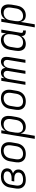

<svg xmlns="http://www.w3.org/2000/svg" viewBox="1696 -2274 783 4216"><g transform="rotate(-90 2088.0 -166.5)"><path d="M248 8Q275 8 303.5 4.5Q332 1 359.5 -8.5Q387 -18 412.5 -35Q438 -52 453 -78Q468 -104 472 -131Q477 -163 469 -193Q461 -223 438.5 -243Q416 -263 388 -273Q407 -279 425.5 -287.5Q444 -296 460 -309.5Q476 -323 485 -341.5Q494 -360 497 -379Q503 -415 491.5 -448.5Q480 -482 452 -502.5Q424 -523 389.5 -530.5Q355 -538 318 -538Q285 -538 251.5 -532Q218 -526 187 -508Q156 -490 132 -462.5Q108 -435 95 -403Q82 -371 77 -337L59 -227Q52 -190 53.5 -153Q55 -116 70 -84Q85 -52 112.5 -30Q140 -8 175 0Q210 8 248 8ZM249 -52Q217 -52 187.5 -62Q158 -72 141 -97Q124 -122 121 -154Q118 -186 124 -218L142 -328Q147 -358 160.5 -387.5Q174 -417 199.5 -439.5Q225 -462 256 -470.5Q287 -479 318 -479Q340 -479 361.5 -474.5Q383 -470 401 -459.5Q419 -449 427 -429Q435 -409 432 -387Q429 -369 417.5 -353Q406 -337 389 -327.5Q372 -318 354 -313Q336 -308 318 -306Q300 -304 282 -304H221L211 -245H272Q298 -245 323 -240.5Q348 -236 369 -224Q390 -212 400.5 -189.5Q411 -167 407 -141Q404 -122 392.5 -105Q381 -88 363 -77.5Q345 -67 326 -61.5Q307 -56 288 -54Q269 -52 249 -52Z M815 8Q848 8 881 1Q914 -6 944.5 -24Q975 -42 997.5 -69.5Q1020 -97 1032.5 -128.5Q1045 -160 1050 -193L1069 -303Q1075 -339 1073.5 -375.5Q1072 -412 1058.5 -443.5Q1045 -475 1019 -497.5Q993 -520 958.5 -529Q924 -538 888 -538Q856 -538 822.5 -531Q789 -524 759 -506Q729 -488 706 -461Q683 -434 670.5 -402Q658 -370 653 -337L635 -227Q629 -191 630 -155Q631 -119 644.5 -87Q658 -55 684 -32.5Q710 -10 744.5 -1Q779 8 815 8ZM817 -52Q786 -52 758 -63.5Q730 -75 714.5 -100Q699 -125 697 -156Q695 -187 700 -218L718 -328Q723 -357 735.5 -386Q748 -415 772.5 -437.5Q797 -460 827 -469.5Q857 -479 887 -479Q917 -479 945.5 -467.5Q974 -456 989 -430.5Q1004 -405 1006 -374.5Q1008 -344 1003 -313L985 -203Q980 -173 967.5 -144Q955 -115 930.5 -92.5Q906 -70 876 -61Q846 -52 817 -52Z M1147 205H1214L1266 -108Q1272 -75 1290.5 -46.5Q1309 -18 1341 -5Q1373 8 1409 8Q1440 8 1471.5 0Q1503 -8 1531 -27.5Q1559 -47 1579 -74Q1599 -101 1610 -131.5Q1621 -162 1626 -193L1645 -303Q1650 -337 1650.5 -370.5Q1651 -404 1642.5 -435.5Q1634 -467 1613.5 -491.5Q1593 -516 1562 -527Q1531 -538 1497 -538Q1464 -538 1429.5 -528Q1395 -518 1367 -494Q1339 -470 1320 -439L1335 -530H1269ZM1394 -52Q1362 -52 1335 -65Q1308 -78 1295 -105Q1282 -132 1281 -163Q1280 -194 1285 -225L1303 -335Q1308 -363 1320 -390.5Q1332 -418 1355 -439.5Q1378 -461 1406.5 -470Q1435 -479 1463 -479Q1494 -479 1522 -467Q1550 -455 1565 -430Q1580 -405 1582 -374.5Q1584 -344 1579 -313L1561 -203Q1556 -173 1543.5 -144.5Q1531 -116 1507 -93.5Q1483 -71 1453.5 -61.5Q1424 -52 1394 -52Z M1967 8Q2000 8 2033 1Q2066 -6 2096.5 -24Q2127 -42 2149.5 -69.5Q2172 -97 2184.5 -128.5Q2197 -160 2202 -193L2221 -303Q2227 -339 2225.5 -375.5Q2224 -412 2210.5 -443.5Q2197 -475 2171 -497.5Q2145 -520 2110.5 -529Q2076 -538 2040 -538Q2008 -538 1974.5 -531Q1941 -524 1911 -506Q1881 -488 1858 -461Q1835 -434 1822.5 -402Q1810 -370 1805 -337L1787 -227Q1781 -191 1782 -155Q1783 -119 1796.5 -87Q1810 -55 1836 -32.5Q1862 -10 1896.5 -1Q1931 8 1967 8ZM1969 -52Q1938 -52 1910 -63.5Q1882 -75 1866.5 -100Q1851 -125 1849 -156Q1847 -187 1852 -218L1870 -328Q1875 -357 1887.5 -386Q1900 -415 1924.5 -437.5Q1949 -460 1979 -469.5Q2009 -479 2039 -479Q2069 -479 2097.5 -467.5Q2126 -456 2141 -430.5Q2156 -405 2158 -374.5Q2160 -344 2155 -313L2137 -203Q2132 -173 2119.5 -144Q2107 -115 2082.5 -92.5Q2058 -70 2028 -61Q1998 -52 1969 -52Z M2333 0H2400L2458 -354Q2462 -376 2469.5 -397.5Q2477 -419 2490 -438Q2503 -457 2524.5 -468Q2546 -479 2567 -479Q2592 -479 2612 -465Q2632 -451 2636.5 -426.5Q2641 -402 2637 -377L2574 0H2641L2700 -354Q2703 -376 2710.5 -397.5Q2718 -419 2731.5 -438Q2745 -457 2766 -468Q2787 -479 2808 -479Q2834 -479 2854 -465Q2874 -451 2878 -426.5Q2882 -402 2878 -377L2816 0H2883L2943 -365Q2948 -396 2947.5 -426Q2947 -456 2935.5 -483Q2924 -510 2898.5 -524Q2873 -538 2842 -538Q2814 -538 2785.5 -525.5Q2757 -513 2737 -488.5Q2717 -464 2706 -437Q2703 -465 2691 -489Q2679 -513 2654.5 -525.5Q2630 -538 2601 -538Q2577 -538 2552 -529.5Q2527 -521 2508 -502Q2489 -483 2476 -461L2487 -530H2421Z M3230 8Q3263 8 3297.5 -2Q3332 -12 3360 -36Q3388 -60 3407 -91Q3402 -63 3412.5 -38Q3423 -13 3448 -2.5Q3473 8 3501 8H3527V-52H3511Q3499 -52 3489 -57Q3479 -62 3475.5 -73Q3472 -84 3474 -95L3546 -530H3479L3461 -422Q3455 -455 3436.5 -483.5Q3418 -512 3386 -525Q3354 -538 3318 -538Q3287 -538 3255.5 -530Q3224 -522 3196 -503Q3168 -484 3148 -457Q3128 -430 3117 -399Q3106 -368 3101 -337L3083 -227Q3077 -194 3076.5 -160Q3076 -126 3085 -94.5Q3094 -63 3114 -38.5Q3134 -14 3165 -3Q3196 8 3230 8ZM3264 -52Q3233 -52 3205 -63.5Q3177 -75 3162 -100Q3147 -125 3145 -156Q3143 -187 3148 -218L3166 -328Q3171 -357 3183.5 -386Q3196 -415 3220 -437Q3244 -459 3274 -469Q3304 -479 3333 -479Q3365 -479 3392 -465.5Q3419 -452 3432 -425Q3445 -398 3446 -367.5Q3447 -337 3442 -305L3424 -195Q3419 -167 3407 -139.5Q3395 -112 3372 -90.5Q3349 -69 3320.5 -60.5Q3292 -52 3264 -52Z M3595 205H3662L3714 -108Q3720 -75 3738.5 -46.5Q3757 -18 3789 -5Q3821 8 3857 8Q3888 8 3919.5 0Q3951 -8 3979 -27.5Q4007 -47 4027 -74Q4047 -101 4058 -131.5Q4069 -162 4074 -193L4093 -303Q4098 -337 4098.5 -370.5Q4099 -404 4090.5 -435.5Q4082 -467 4061.5 -491.5Q4041 -516 4010 -527Q3979 -538 3945 -538Q3912 -538 3877.5 -528Q3843 -518 3815 -494Q3787 -470 3768 -439L3783 -530H3717ZM3842 -52Q3810 -52 3783 -65Q3756 -78 3743 -105Q3730 -132 3729 -163Q3728 -194 3733 -225L3751 -335Q3756 -363 3768 -390.5Q3780 -418 3803 -439.5Q3826 -461 3854.5 -470Q3883 -479 3911 -479Q3942 -479 3970 -467Q3998 -455 4013 -430Q4028 -405 4030 -374.5Q4032 -344 4027 -313L4009 -203Q4004 -173 3991.5 -144.5Q3979 -116 3955 -93.5Q3931 -71 3901.5 -61.5Q3872 -52 3842 -52Z"/></g></svg>

Font: Iosevka Sparkle Light
Style: Italic
Weight: 300
Italic angle: -9°
Designer: Belleve Invis
Foundry: Belleve Invis
Version: Version 4.5.0; ttfautohint (v1.8.3)